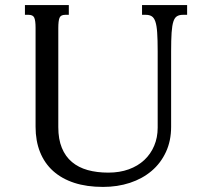

<svg xmlns="http://www.w3.org/2000/svg" viewBox="-20 -736 811 767"><path d="M663.6 -229.5Q663.6 -173.3 642.8 -128.7Q622.1 -84 585.4 -53Q548.8 -22 499 -5.6Q449.2 10.7 391.6 10.7Q326.7 10.7 276.6 -5.6Q226.6 -22 192.1 -53Q157.7 -84 139.9 -128.7Q122.1 -173.3 122.1 -229.5V-624.5Q122.1 -653.8 116.9 -665.3Q111.8 -676.8 94.2 -676.8H79.6V-715.8H254.9V-676.8H240.2Q222.7 -676.8 217.8 -664.8Q212.9 -652.8 212.9 -624V-228Q212.9 -179.7 227.1 -145.3Q241.2 -110.8 267.3 -88.9Q293.5 -66.9 330.3 -56.6Q367.2 -46.4 412.6 -46.4Q458 -46.4 494.4 -59.6Q530.8 -72.8 556.4 -96.7Q582 -120.6 595.9 -153.6Q609.9 -186.5 609.9 -226.1V-531.2Q609.9 -577.1 607.9 -605.7Q606 -634.3 600.6 -649.9Q595.2 -665.5 585.9 -671.1Q576.7 -676.8 562.5 -676.8H547.4V-715.8H727.5V-676.8H710.4Q696.3 -676.8 687 -671.1Q677.7 -665.5 672.6 -649.9Q667.5 -634.3 665.5 -605.5Q663.6 -576.7 663.6 -530.8Z"/></svg>

Font: Arian Grqi
Style: Regular
Weight: 400
Designer: Ruben Hakobyan (Tarumian)
Foundry: Ruben Hakobyan (Tarumian)
Version: Version 1.003